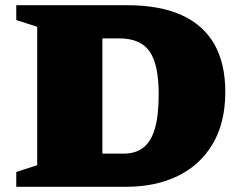

<svg xmlns="http://www.w3.org/2000/svg" viewBox="-20 -718 930 738"><path d="M590 -356.5Q590 -469.5 555.2 -520Q520.5 -570.5 437.5 -570.5H266.5L241.5 -698H467.5Q593.5 -698 677.5 -660.2Q761.5 -622.5 803.8 -548.2Q846 -474 846 -365Q846 -247 798 -165.5Q750 -84 664.2 -42Q578.5 0 464.5 0H241.5L266.5 -127.5H455.5Q501.5 -127.5 531.2 -150.8Q561 -174 575.5 -224.5Q590 -275 590 -356.5ZM42.5 0V-57L123 -83V-615L42.5 -641V-698H373.5V0Z"/></svg>

Font: Newsreader 9pt ExtraBold
Style: Regular
Weight: 800
Designer: Hugues Gentile
Foundry: Production Type
Version: Version 1.003